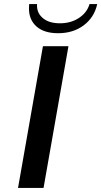

<svg xmlns="http://www.w3.org/2000/svg" viewBox="-20 -928 500 948"><path d="M192 -700H318L195 0H69ZM123 -886Q123 -900 124 -908H163Q160 -866 190.5 -839.5Q221 -813 276 -813Q330 -813 370 -839.5Q410 -866 422 -908H460Q446 -843 394 -803.5Q342 -764 267 -764Q198 -764 160.5 -797Q123 -830 123 -886Z"/></svg>

Font: Fahkwang Medium
Style: Italic
Weight: 500
Italic angle: -10°
Version: Version 1.000; ttfautohint (v1.6)